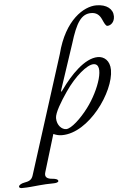

<svg xmlns="http://www.w3.org/2000/svg" viewBox="-187 -753 745 1085"><g transform="rotate(-5 186.0 -210.0)"><path d="M401 -706C331 -706 220 -640 172 -450L-41 220C-49 246 -65 252 -93 257C-105 259 -123 267 -123 277C-123 284 -114 286 -107 286C-71 286 -41 282 -8 279C16 277 41 275 72 275C87 275 101 272 101 264C101 254 84 250 71 249C39 247 23 236 32 208L96 -3C114 5 128 8 145 8C298 8 452 -211 452 -335C452 -389 419 -414 384 -414C309 -414 226 -325 172 -249C167 -242 163 -237 162 -237C160 -237 160 -241 163 -250L247 -503C282 -618 312 -665 368 -665C397 -665 415 -651 427 -624C437 -602 444 -585 454 -585C472 -585 495 -602 495 -636C495 -677 460 -706 401 -706ZM192 -234C249 -318 320 -376 356 -376C421 -376 370 -227 298 -132C256 -76 200 -24 171 -24C147 -24 119 -49 119 -91C119 -121 157 -183 192 -234Z"/></g></svg>

Font: EB Garamond
Style: Italic
Weight: 400
Italic angle: -17.2°
Designer: Georg Duffner and Octavio Pardo
Foundry: Georg Duffner
Version: Version 1.000;PS 001.000;hotconv 1.0.88;makeotf.lib2.5.64775